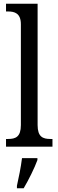

<svg xmlns="http://www.w3.org/2000/svg" viewBox="-20 -780 310 1021"><path d="M12 0H259V-41H248C208 -41 180 -52 180 -115V-760H12V-719H23C57 -719 91 -710 91 -651V-115C91 -52 63 -41 23 -41H12ZM70 208V221H106C131 179 164 113 179 71V61H97C91 110 80 163 70 208Z"/></svg>

Font: Noto Serif Lao Cond
Style: Regular
Weight: 400
Width: 3
Designer: Monotype Design Team
Foundry: Monotype Imaging Inc.
Version: Version 2.004